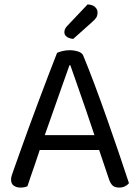

<svg xmlns="http://www.w3.org/2000/svg" viewBox="-20 -840 632 868"><path d="M298 -545H294Q279 -503 258.5 -445Q238 -387 216.5 -325.5Q195 -264 176 -211L171 -196Q165 -178 156 -151Q147 -124 137 -94.5Q127 -65 118 -39.5Q109 -14 104 2Q97 5 89.5 6.5Q82 8 71 8Q55 8 42.5 -0.5Q30 -9 30 -28Q30 -37 33 -46.5Q36 -56 40 -67Q52 -101 69.5 -150Q87 -199 108 -257Q129 -315 152 -376Q175 -437 197 -495Q219 -553 238 -601Q246 -605 262 -609Q278 -613 295 -613Q315 -613 333.5 -607Q352 -601 357 -587Q381 -529 408.5 -455.5Q436 -382 464 -302.5Q492 -223 517.5 -148Q543 -73 563 -12Q556 -3 544.5 2.5Q533 8 519 8Q500 8 490 -0.5Q480 -9 473 -29L418 -192L410 -220Q390 -281 368.5 -343Q347 -405 328.5 -458Q310 -511 298 -545ZM132 -162 158 -229H437L453 -162ZM285 -724 376 -820Q398 -819 409.5 -808.5Q421 -798 421 -784Q421 -770 415.5 -761Q410 -752 396 -740L311 -664Q292 -666 281.5 -674Q271 -682 271 -694Q271 -704 275 -711Q279 -718 285 -724Z"/></svg>

Font: Baloo Paaji 2
Style: Regular
Weight: 400
Designer: Shuchita Grover, Noopur Datye and Ek Type
Foundry: Ek Type
Version: Version 1.700